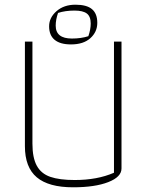

<svg xmlns="http://www.w3.org/2000/svg" viewBox="-20 -787 625 817"><path d="M189 -675Q189 -712 220.5 -739.5Q252 -767 301 -767Q349 -767 371.5 -748Q394 -729 394 -690Q394 -651 364.5 -624.5Q335 -598 282 -598Q236 -598 212.5 -617.5Q189 -637 189 -675ZM356 -633Q366 -662 366 -687Q366 -717 349.5 -729.5Q333 -742 297 -742Q258 -742 227 -732Q217 -703 217 -678Q217 -623 286 -623Q325 -623 356 -633ZM86 -165V-610H118V-176Q118 -116 136.5 -82Q155 -48 194 -34.5Q233 -21 298 -21Q394 -21 465 -52V-610H497V-70Q497 -34 440.5 -12Q384 10 291 10Q187 10 136.5 -32.5Q86 -75 86 -165Z"/></svg>

Font: Athiti ExtraLight
Style: Regular
Weight: 250
Version: Version 1.032